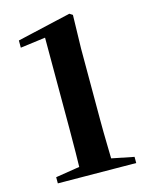

<svg xmlns="http://www.w3.org/2000/svg" viewBox="-115 -827 693 901"><g transform="rotate(-15 232.0 -376.0)"><path d="M53 0V-30L179 -50H318L433 -27V3ZM169 0Q172 -118 172 -236V-676L50 -660V-695L311 -755L326 -745L322 -583V-236Q322 -178 323.5 -118.5Q325 -59 326 0Z"/></g></svg>

Font: Noto Serif KR ExtraLight ExtraBold
Style: Regular
Weight: 800
Version: Version 2.003-H1;hotconv 1.1.1;makeotfexe 2.6.0